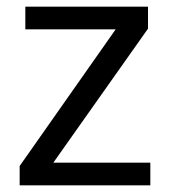

<svg xmlns="http://www.w3.org/2000/svg" viewBox="-20 -556 510 576"><path d="M431 0H39V-58L327 -468H56V-536H424V-470L140 -68H431Z"/></svg>

Font: hexubangla05
Style: Book
Weight: 400
Designer: Jelle Bosma - Monotype Design Team
Foundry: Monotype Imaging Inc.
Version: Version 2.003